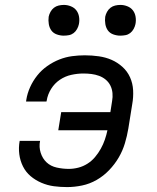

<svg xmlns="http://www.w3.org/2000/svg" viewBox="-20 -753 640 781"><path d="M253 8Q225 8 199 4.5Q173 1 148.5 -9.5Q124 -20 104.5 -36.5Q85 -53 73.5 -76Q62 -99 58.5 -125.5Q55 -152 60 -180H143Q138 -155 145.5 -131.5Q153 -108 169.5 -92.5Q186 -77 210.5 -71.5Q235 -66 260 -66Q279 -66 298.5 -71Q318 -76 335.5 -87Q353 -98 366.5 -114Q380 -130 390 -148Q400 -166 406.5 -185Q413 -204 417 -223H217L229 -297H429L436 -342Q439 -358 437.5 -374.5Q436 -391 429 -405Q422 -419 410 -429Q398 -439 383 -444.5Q368 -450 352 -452Q336 -454 319 -454Q295 -454 270 -448.5Q245 -443 223.5 -428.5Q202 -414 188 -391.5Q174 -369 170 -344L169 -340H86L87 -347Q91 -373 102.5 -398.5Q114 -424 131.5 -446Q149 -468 172.5 -484.5Q196 -501 221.5 -511Q247 -521 273 -524.5Q299 -528 325 -528Q354 -528 382 -524Q410 -520 434 -509.5Q458 -499 478 -481Q498 -463 509 -438.5Q520 -414 521.5 -386Q523 -358 518 -330L502 -230Q497 -200 488 -170Q479 -140 463 -112.5Q447 -85 424 -61Q401 -37 373 -21Q345 -5 314 1.5Q283 8 253 8ZM469 -608Q455 -608 441 -613Q427 -618 419 -629Q411 -640 408.5 -655Q406 -670 408 -685Q410 -695 415.5 -705Q421 -715 429.5 -721.5Q438 -728 448.5 -730.5Q459 -733 470 -733Q484 -733 498 -727.5Q512 -722 520.5 -711Q529 -700 531.5 -685Q534 -670 531 -655Q529 -645 523.5 -635Q518 -625 509.5 -618.5Q501 -612 490.5 -610Q480 -608 469 -608ZM239 -608Q225 -608 211 -613Q197 -618 189 -629Q181 -640 178.5 -655Q176 -670 178 -685Q180 -695 185.5 -705Q191 -715 199.5 -721.5Q208 -728 218.5 -730.5Q229 -733 240 -733Q254 -733 268 -727.5Q282 -722 290.5 -711Q299 -700 301.5 -685Q304 -670 301 -655Q299 -645 293.5 -635Q288 -625 279.5 -618.5Q271 -612 260.5 -610Q250 -608 239 -608Z"/></svg>

Font: Iosevka Extended Oblique
Style: Regular
Weight: 400
Width: 7
Italic angle: -9°
Monospace: yes
Designer: Belleve Invis
Foundry: Belleve Invis
Version: Version 32.0.1; ttfautohint (v1.8.4)